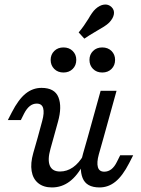

<svg xmlns="http://www.w3.org/2000/svg" viewBox="-20 -813 621 846"><path d="M141.9 -356.5Q125 -356.5 111.3 -345.6Q97.6 -334.7 86.3 -312.9L71.8 -283.9H14.5L32.3 -318.5Q61.3 -375 92.7 -400.4Q124.2 -425.8 162.9 -425.8Q221 -425.8 237.5 -384.3Q254 -342.7 235.5 -276.6L216.1 -206.5H146L166.1 -280.6Q175.8 -316.1 170.2 -336.3Q164.5 -356.5 141.9 -356.5ZM244.4 -57.3Q275 -57.3 301.6 -75.8Q328.2 -94.4 348.4 -129.8V-91.1Q321 -38.7 286.3 -12.9Q251.6 12.9 208.9 12.9Q171.8 12.9 148.4 -6Q125 -25 119.4 -59.3Q113.7 -93.5 126.6 -138.7L146 -206.5H216.1L202.4 -157.3Q188.7 -108.9 199.6 -83.1Q210.5 -57.3 244.4 -57.3ZM423.4 -412.9H493.5L436.3 -206.5H366.1ZM439.5 -56.5Q456.5 -56.5 470.6 -67.3Q484.7 -78.2 495.2 -100L509.7 -129H566.9L549.2 -94.4Q520.2 -37.9 488.7 -12.5Q457.3 12.9 418.5 12.9Q360.5 12.9 344 -28.6Q327.4 -70.2 346 -136.3L366.1 -206.5H436.3L415.3 -132.3Q405.6 -96.8 411.3 -76.6Q416.9 -56.5 439.5 -56.5ZM374.2 -549.2Q374.2 -572.6 389.9 -588.3Q405.6 -604 430.6 -604Q455.6 -604 471.4 -588.3Q487.1 -572.6 487.1 -549.2Q487.1 -525 471.4 -509.3Q455.6 -493.5 430.6 -493.5Q405.6 -493.5 389.9 -509.3Q374.2 -525 374.2 -549.2ZM203.2 -549.2Q203.2 -572.6 219 -588.3Q234.7 -604 259.7 -604Q284.7 -604 300.4 -588.3Q316.1 -572.6 316.1 -549.2Q316.1 -525 300.4 -509.3Q284.7 -493.5 259.7 -493.5Q234.7 -493.5 219 -509.3Q203.2 -525 203.2 -549.2ZM369.4 -729.8Q376.6 -742.7 384.7 -754.4Q392.7 -766.1 400.8 -773.4Q419.4 -790.3 438.3 -792.7Q457.3 -795.2 471 -782.3Q484.7 -769.4 481.9 -750.8Q479 -732.3 461.3 -713.7Q452.4 -704.8 437.9 -695.6Q423.4 -686.3 407.3 -677.4Q372.6 -657.3 351.6 -642.7L326.6 -670.2Q337.9 -683.1 349.2 -699.2Q360.5 -715.3 369.4 -729.8Z"/></svg>

Font: Playfair Micro SmCond SmLight
Style: Italic
Weight: 360
Width: 4
Italic angle: -15.6°
Designer: Claus Eggers Sørensen
Foundry: Claus Eggers Sørensen
Version: Version 2.203;Glyphs 3.3 (3326)